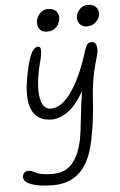

<svg xmlns="http://www.w3.org/2000/svg" viewBox="-65 -761 693 1111"><g transform="rotate(-5 281.5 -206.0)"><path d="M473.1 -592.8Q446.3 -592.8 430.4 -612.8Q414.6 -632.8 419.9 -659.2Q425.3 -683.1 444.3 -700Q463.4 -716.8 487.8 -716.8Q520.5 -716.8 536.9 -697.3Q553.2 -677.7 547.9 -650.9Q543.9 -630.9 523.9 -611.8Q503.9 -592.8 473.1 -592.8ZM240.2 -583Q210.4 -583 196.3 -602.8Q182.1 -622.6 188 -653.8Q193.4 -677.7 211.4 -695.3Q229.5 -712.9 252.9 -712.9Q290 -712.9 305.7 -693.4Q321.3 -673.8 315.9 -644Q310.5 -617.7 291.3 -600.3Q272 -583 240.2 -583ZM198.2 305.2Q117.2 305.2 69.8 287.4Q22.5 269.5 28.8 236.8Q33.7 210 64 210Q73.2 210 84.2 214.6Q95.2 219.2 105.7 225.1Q116.2 231 141.4 235.6Q166.5 240.2 201.2 240.2Q239.7 240.2 269.3 226.8Q298.8 213.4 319.3 187.5Q339.8 161.6 353.5 128.4Q367.2 95.2 376 50.8Q382.8 16.6 391.4 -66.7Q399.9 -149.9 411.1 -221.2Q366.7 -143.6 318.4 -108.9Q270 -74.2 223.1 -74.2Q140.1 -74.2 108.9 -141.1Q77.6 -208 106 -347.2Q114.7 -393.6 124.5 -425.3Q134.3 -457 143.8 -472.9Q153.3 -488.8 162.1 -494.9Q170.9 -501 181.2 -501Q188 -501 192.1 -494.9Q196.3 -488.8 195.8 -470.9Q195.3 -453.1 188 -424.8Q153.3 -296.9 162.4 -217Q171.4 -137.2 224.1 -137.2Q288.1 -137.2 347.4 -224.9Q406.7 -312.5 450.2 -456.1Q459 -483.4 467.3 -491.7Q475.6 -500 492.2 -500Q503.9 -500 511.5 -491.9Q519 -483.9 521.2 -462.6Q523.4 -441.4 511.2 -403.8Q491.7 -338.9 482.2 -280.5Q472.7 -222.2 470.9 -181.9Q469.2 -141.6 462.2 -75.2Q455.1 -8.8 440.9 61Q427.7 127.9 404.8 175.8Q381.8 223.6 350.1 251.7Q318.4 279.8 281.2 292.5Q244.1 305.2 198.2 305.2Z"/></g></svg>

Font: Shantell Sans Irregular Bouncy
Style: Italic
Weight: 300
Italic angle: -11.31°
Designer: Stephen Nixon, Anya Danilova, Shantell Martin
Foundry: Arrow Type
Version: Version 1.006;[9816181b4]